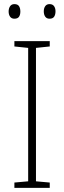

<svg xmlns="http://www.w3.org/2000/svg" viewBox="-20 -980 312 934"><path d="M222 -66H50V-92L117 -98V-747L50 -754V-780H222V-754L155 -747V-98L222 -92ZM22 -924Q22 -939 29 -949.5Q36 -960 50 -960Q66 -960 72.5 -950Q79 -940 79 -924Q79 -908 72.5 -898.5Q66 -889 50 -889Q36 -889 29 -899Q22 -909 22 -924ZM193 -925Q193 -940 200 -950Q207 -960 221 -960Q236 -960 243 -950Q250 -940 250 -925Q250 -909 243.5 -899Q237 -889 221 -889Q207 -889 200 -899Q193 -909 193 -925Z"/></svg>

Font: Noto Sans Malayalam UI SemiCondensed ExtraLight
Style: Regular
Weight: 200
Width: 4
Designer: Jelle Bosma - Monotype Design Team
Foundry: Monotype Imaging Inc.
Version: Version 2.104; ttfautohint (v1.8.4.7-5d5b)